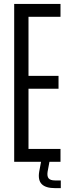

<svg xmlns="http://www.w3.org/2000/svg" viewBox="-20 -820 349 973"><path d="M51.9 0V-800H286.6V-734.8H124.4V-435.6H276.6V-370.4H124.4V-65.2H286.6V0ZM288.1 133.4H258.9Q211.6 133.4 191.6 113.1Q171.6 92.9 178.6 50.3L188.2 -1H230.8L221.2 50.3Q217.7 73.4 226.5 83.9Q235.4 94.4 258.9 94.4H288.1Z"/></svg>

Font: Big Shoulders Display SC Thin
Style: Regular
Weight: 100
Designer: Patric King
Foundry: XO Type Co
Version: Version 2.002